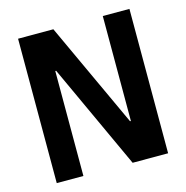

<svg xmlns="http://www.w3.org/2000/svg" viewBox="-100 -763 832 858"><g transform="rotate(-15 316.0 -334.0)"><path d="M58.4 0V-668H221.7L446.3 -182.4H450.3V-668H573.6V0H409.5L185.7 -485.6H181.7V0Z"/></g></svg>

Font: Atkinson Hyperlegible Mono ExtraLight
Style: Regular
Weight: 200
Monospace: yes
Designer: Elliott Scott, Megan Eiswerth, Linus Boman, Theodore Petrosky, Letters from Sweden
Foundry: Applied Design Works, Letters from Sweden
Version: Version 2.001